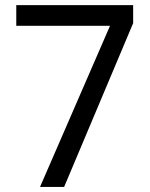

<svg xmlns="http://www.w3.org/2000/svg" viewBox="-20 -734 591 754"><path d="M137.2 0 412.1 -632.8H43.9V-713.9H502.9V-643.1L231.9 0Z"/></svg>

Font: Nokora
Style: Regular
Weight: 400
Foundry: Danh Hong
Version: Version 1.3 October 31, 2012